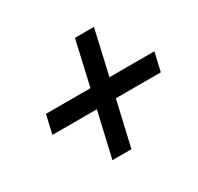

<svg xmlns="http://www.w3.org/2000/svg" viewBox="-114 -659 794 770"><g transform="rotate(-30 282.5 -274.0)"><path d="M63 -318H269L316 -524H404L357 -318H565L545 -232H337L289 -24H201L249 -232H43Z"/></g></svg>

Font: Panefresco 600wt
Style: Italic
Weight: 600
Foundry: Campivisivi & Chank Co
Version: Version 1.000